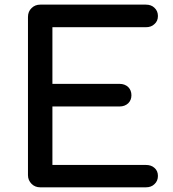

<svg xmlns="http://www.w3.org/2000/svg" viewBox="-20 -801 740 821"><path d="M152.3 0Q129.9 0 115.2 -14.6Q99.6 -30.3 99.6 -51.8Q99.6 -277.3 99.6 -728.5Q99.6 -752 115.2 -766.6Q129.9 -781.2 152.3 -781.2Q302.7 -781.2 603.5 -781.2Q627 -781.2 640.6 -767.6Q655.3 -753.9 655.3 -732.4Q655.3 -710.9 640.6 -698.2Q627 -684.6 603.5 -684.6Q470.7 -684.6 204.1 -684.6Q204.1 -624 204.1 -442.4Q275.4 -442.4 491.2 -442.4Q513.7 -442.4 528.3 -428.7Q542 -415 542 -393.6Q542 -373 528.3 -359.4Q513.7 -345.7 491.2 -345.7Q395.5 -345.7 204.1 -345.7Q204.1 -283.2 204.1 -95.7Q303.7 -95.7 603.5 -95.7Q627 -95.7 640.6 -83Q655.3 -70.3 655.3 -48.8Q655.3 -27.3 640.6 -13.7Q627 0 603.5 0Q453.1 0 152.3 0Z"/></svg>

Font: Abed
Style: Bold
Weight: 700
Designer: Johan Aakerlund
Version: Version 3.105